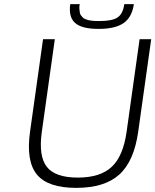

<svg xmlns="http://www.w3.org/2000/svg" viewBox="-20 -890 752 930"><path d="M125.5 -252 188.5 -700.2H245.6L182.6 -252Q166 -133.8 206.8 -81.8Q247.6 -29.8 356.4 -29.8Q465.8 -29.8 521.2 -81.8Q576.7 -133.8 593.3 -252L656.2 -700.2H712.4L649.4 -252Q629.4 -109.4 558.1 -44.7Q486.8 20 349.1 20Q211.9 20 158.7 -44.7Q105.5 -109.4 125.5 -252ZM582 -870.1H628.4Q619.6 -807.1 579.1 -778.6Q538.6 -750 457.5 -750Q376.5 -750 344 -778.6Q311.5 -807.1 320.3 -870.1H366.2Q363.3 -857.4 364.5 -847.4Q365.7 -837.4 366.7 -829.3Q367.7 -821.3 372.3 -815.4Q377 -809.6 381.1 -805.2Q385.3 -800.8 392.8 -797.6Q400.4 -794.4 407 -792.7Q413.6 -791 423.6 -789.8Q433.6 -788.6 442.4 -788.3Q451.2 -788.1 462.9 -788.1Q523.9 -788.1 549.8 -805.7Q575.7 -823.2 582 -870.1Z"/></svg>

Font: Fivo Sans Light
Style: Regular
Weight: 300
Designer: Alexander Slobzheninov
Foundry: Alexander Slobzheninov
Version: 1.0